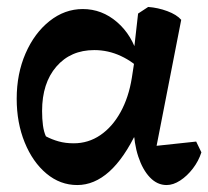

<svg xmlns="http://www.w3.org/2000/svg" viewBox="-20 -518 599 552"><path d="M202 14Q153 14 113.5 -19Q74 -52 51 -108.5Q28 -165 28 -234Q28 -306 53.5 -364.5Q79 -423 122.5 -457.5Q166 -492 218 -492Q273 -492 316.5 -454.5Q360 -417 377 -355L391 -311Q364 -340 327.5 -357Q291 -374 251 -374Q183 -374 142 -326.5Q101 -279 101 -199Q101 -176 103.5 -157.5Q106 -139 112 -126Q129 -117 148.5 -111.5Q168 -106 192 -106Q234 -106 268.5 -129.5Q303 -153 326.5 -195.5Q350 -238 359 -294L367 -346L364 -364L377 -479L406 -498Q434 -496 461 -486Q488 -476 501 -461L424 -67L404 -96L544 -111L559 -80Q551 -55 534.5 -33.5Q518 -12 498 1Q478 14 459 14Q432 14 411 -8Q390 -30 377.5 -68Q365 -106 364 -154L395 -123H330L374 -141Q337 -63 294 -24.5Q251 14 202 14Z"/></svg>

Font: Eczar Medium
Style: Regular
Weight: 500
Designer: Vaibhav Singh
Foundry: Rosetta Type Foundry
Version: Version 2.000